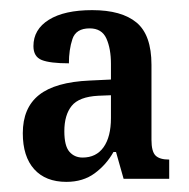

<svg xmlns="http://www.w3.org/2000/svg" viewBox="-20 -739 373 379"><path d="M111 -380Q70 -380 47.5 -405Q25 -430 25 -476Q25 -526 57 -551.5Q89 -577 157 -580L199 -582V-613Q199 -643 190 -663Q181 -683 157 -683Q130 -683 123 -662Q116 -641 116 -614Q79 -614 62.5 -620.5Q46 -627 46 -648Q46 -681 76.5 -700Q107 -719 162 -719Q220 -719 249.5 -694.5Q279 -670 279 -611V-463Q279 -440 287 -432Q295 -424 314 -424V-386H224L209 -439H204Q190 -414 167 -397Q144 -380 111 -380ZM143 -428Q170 -428 184.5 -448.5Q199 -469 199 -506V-551L174 -550Q136 -548 121.5 -530Q107 -512 107 -480Q107 -451 117 -439.5Q127 -428 143 -428Z"/></svg>

Font: Noto Serif Devanagari ExtraCondensed SemiBold
Style: Regular
Weight: 600
Width: 2
Designer: Universal Thirst, Indian Type Foundry and the Monotype Design Team
Foundry: Monotype Imaging Inc.
Version: Version 2.004; ttfautohint (v1.8.4.7-5d5b)